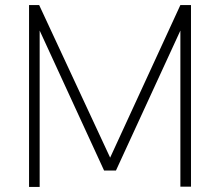

<svg xmlns="http://www.w3.org/2000/svg" viewBox="-20 -740 871 760"><path d="M95 0V-720H135L416 -116L694 -720H736V-1H694V-619L439 -65H392L137 -619V0Z"/></svg>

Font: Vela Sans GX ExtLt
Style: Regular
Weight: 200
Designer: Principal design: Mikhail Sharanda - project Manrope.
Design modification: Ravid Balaliev
Foundry: Mikhail Sharanda
Version: Version 1.001